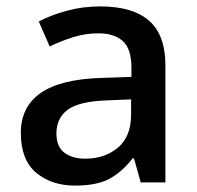

<svg xmlns="http://www.w3.org/2000/svg" viewBox="-20 -569 615 599"><path d="M293 -549Q394 -549 445 -504.5Q496 -460 496 -365V0H419L398 -75H394Q359 -31 320 -10.5Q281 10 214 10Q141 10 93 -30Q45 -70 45 -154Q45 -236 107 -279Q169 -322 297 -326L390 -329V-358Q390 -417 363 -441Q336 -465 287 -465Q246 -465 208 -453Q170 -441 135 -424L101 -502Q139 -522 188.5 -535.5Q238 -549 293 -549ZM317 -256Q226 -253 191 -226.5Q156 -200 156 -153Q156 -111 181 -92.5Q206 -74 246 -74Q307 -74 348 -108.5Q389 -143 389 -212V-259Z"/></svg>

Font: Noto Sans Sora Sompeng Medium
Style: Regular
Weight: 500
Designer: Monotype Design Team. David Williams.
Foundry: Monotype Imaging Inc.
Version: Version 2.101; ttfautohint (v1.8.4.7-5d5b)